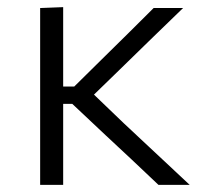

<svg xmlns="http://www.w3.org/2000/svg" viewBox="-20 -518 574 538"><path d="M92.5 0Q92.5 -55.5 92.5 -107Q92.5 -158.5 92.5 -219.5V-271.5Q92.5 -314.5 92.5 -351.5Q92.5 -388.5 92.5 -423.5Q92.5 -458.5 92.5 -495.5L157 -498Q157 -443 157 -389.5Q157 -336 157 -276.5V-211Q157 -153.5 157 -103.8Q157 -54 157 0ZM424 0Q387.5 -35 350.2 -69.8Q313 -104.5 276 -139L182.5 -227H148V-275.5H188L266 -352.5Q302.5 -388.5 338.8 -424.2Q375 -460 410.5 -495.5H493Q448 -452 403.5 -408.8Q359 -365.5 315 -322.5L227.5 -237.5L225.5 -270L326.5 -173Q372.5 -130 419 -86.5Q465.5 -43 511.5 0Z"/></svg>

Font: Commissioner Thin Light
Style: Regular
Weight: 300
Version: Version 1.000